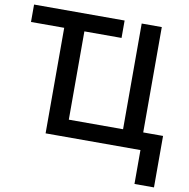

<svg xmlns="http://www.w3.org/2000/svg" viewBox="-95 -808 1083 1098"><g transform="rotate(10 446.0 -258.5)"><path d="M755.9 -102.1H871.1V196.8H757.8V0H207V-612.8H14.2V-713.9H540V-612.8H324.2V-100.1H639.2V-713.9H755.9Z"/></g></svg>

Font: Open Sans Semibold
Style: Regular
Weight: 600
Foundry: Ascender Corporation
Version: Version 1.10; ttfautohint (v1.5.65-e2d9)